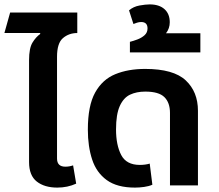

<svg xmlns="http://www.w3.org/2000/svg" viewBox="-25 -842 993 872"><path d="M235 10Q177 10 142 -17.5Q107 -45 107 -106V-569Q107 -623 122.5 -648.5Q138 -674 158 -688L157 -692H-5L21 -785H326V-692Q288 -692 261 -669Q234 -646 234 -584V-122Q234 -85 272 -85Q290 -85 307 -91L321 -8Q282 10 235 10Z M588 10Q507 10 460 -24Q413 -58 393.5 -117.5Q374 -177 374 -253Q374 -362 407 -421.5Q440 -481 498.5 -505Q557 -529 634 -529Q763 -529 818.5 -477Q874 -425 874 -339V0H747V-329Q747 -376 721.5 -401Q696 -426 635 -426Q595 -426 565.5 -412Q536 -398 519 -360.5Q502 -323 502 -254Q502 -183 525.5 -138Q549 -93 610 -93Q635 -93 655 -99L667 -3Q651 4 629.5 7Q608 10 588 10Z M565 -604V-652Q581 -656 599.5 -663Q618 -670 631.5 -682Q645 -694 645 -713Q645 -742 616 -742Q607 -742 597.5 -739Q588 -736 581 -733L561 -795Q581 -812 608.5 -817Q636 -822 655 -822Q698 -822 722 -800.5Q746 -779 746 -741Q746 -713 729 -691H885V-604Z"/></svg>

Font: Noto Sans Thai UI SemBd
Style: Regular
Weight: 600
Designer: Monotype Design Team
Foundry: Monotype Imaging Inc.
Version: Version 2.000;GOOG;noto-source:20170915:90ef993387c0